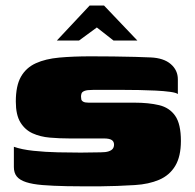

<svg xmlns="http://www.w3.org/2000/svg" viewBox="-20 -667 702 692"><path d="M30 -138Q58 -128 100.5 -123.5Q143 -119 189 -118Q235 -117 271 -117Q285 -117 307.5 -117.5Q330 -118 343 -118Q361 -118 371.5 -121.5Q382 -125 386.5 -131Q391 -137 391 -146Q391 -157 382.5 -162.5Q374 -168 354 -168Q345 -168 332 -168Q319 -168 295.5 -168Q272 -168 230 -168Q194 -168 159.5 -171Q125 -174 97.5 -186.5Q70 -199 53.5 -226Q37 -253 37 -301Q37 -358 55.5 -390.5Q74 -423 109 -439Q144 -455 194 -459.5Q244 -464 307 -464Q345 -464 387.5 -463.5Q430 -463 467 -462Q504 -461 523 -460Q570 -458 595.5 -436Q621 -414 621 -381Q621 -377 621 -364.5Q621 -352 621 -340.5Q621 -329 621 -328Q615 -333 593 -336Q571 -339 541 -340.5Q511 -342 481 -342.5Q451 -343 428 -343H315Q294 -343 285 -339.5Q276 -336 274 -330.5Q272 -325 272 -319Q272 -314 273 -309Q274 -304 280 -300.5Q286 -297 299 -297Q376 -297 418 -297Q460 -297 464 -297Q516 -297 553.5 -288Q591 -279 611.5 -249.5Q632 -220 632 -159Q632 -103 611.5 -69Q591 -35 553.5 -19Q516 -3 466 0Q401 4 343.5 4.5Q286 5 221 4Q170 3 133.5 0Q97 -3 74 -10.5Q51 -18 40.5 -31Q30 -44 30 -65ZM185 -521 303 -647H355L475 -521H389L329 -568L265 -521Z"/></svg>

Font: Genos Black
Style: Regular
Weight: 900
Designer: Robert E. Leuschke
Foundry: Robert E. Leuschke
Version: Version 1.010